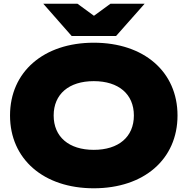

<svg xmlns="http://www.w3.org/2000/svg" viewBox="-20 -997 1010 1034"><path d="M485 17C756 17 936 -140 936 -375C936 -610 756 -767 485 -767C215 -767 34 -610 34 -375C34 -140 215 17 485 17ZM759 -977H575L486 -912L397 -977H213L366 -803H605ZM485 -190C351 -190 269 -260 269 -375C269 -490 351 -560 485 -560C619 -560 701 -490 701 -375C701 -260 619 -190 485 -190Z"/></svg>

Font: Bounded ExtBd
Style: Regular
Weight: 800
Designer: Vlad Churkin
Version: Version 3.0